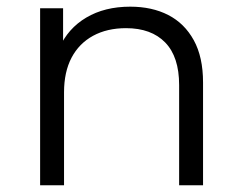

<svg xmlns="http://www.w3.org/2000/svg" viewBox="-20 -550 716 570"><path d="M99.1 0V-525.5H167.3V-381.3L156.2 -407.6Q181.5 -465.4 236.1 -497.8Q290.7 -530.2 366.7 -530.2Q431.3 -530.2 479.6 -505.4Q527.8 -480.6 555.3 -430.6Q582.8 -380.7 582.8 -305V0H511.8V-297.6Q511.8 -381.2 470.5 -423.8Q429.1 -466.4 354.1 -466.4Q298 -466.4 256.4 -443.8Q214.8 -421.1 192.4 -378.7Q170.1 -336.2 170.1 -275.9V0Z"/></svg>

Font: Montserrat Alternates Thin
Style: Regular
Weight: 100
Designer: Julieta Ulanovsky
Foundry: Julieta Ulanovsky
Version: Version 9.000